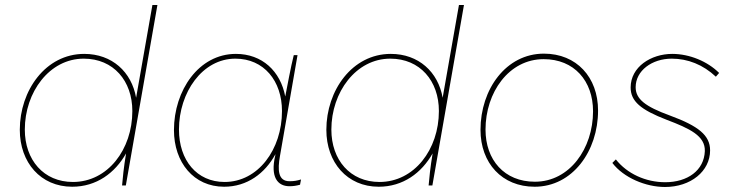

<svg xmlns="http://www.w3.org/2000/svg" viewBox="-20 -740 2922 766"><path d="M467 0H482L608 -720H588L523 -350C505 -453 427 -525 316 -525C162 -525 59 -379 59 -222C59 -92 142 5 268 5C365 5 439 -50 483 -128C474 -75 469 -25 467 0ZM314 -506C433 -506 508 -417 508 -297C508 -144 410 -14 271 -14C154 -14 79 -102 79 -223C79 -372 177 -506 314 -506Z M1135 3C1150 3 1162 1 1177 -3L1181 -24C1164 -19 1153 -17 1135 -17C1089 -17 1087 -62 1097 -118L1167 -520H1152C1140 -473 1125 -390 1118 -355C1099 -456 1026 -525 921 -525C773 -525 674 -379 674 -221C674 -92 753 5 874 5C966 5 1037 -48 1079 -125L1078 -119C1058 -34 1087 3 1135 3ZM919 -506C1033 -506 1105 -417 1105 -297C1105 -144 1010 -14 876 -14C765 -14 694 -101 694 -223C694 -371 787 -506 919 -506Z M1690 0H1705L1831 -720H1811L1746 -350C1728 -453 1650 -525 1539 -525C1385 -525 1282 -379 1282 -222C1282 -92 1365 5 1491 5C1588 5 1662 -50 1706 -128C1697 -75 1692 -25 1690 0ZM1537 -506C1656 -506 1731 -417 1731 -297C1731 -144 1633 -14 1494 -14C1377 -14 1302 -102 1302 -223C1302 -372 1400 -506 1537 -506Z M2113 5C2264 5 2366 -137 2366 -299C2366 -432 2280 -526 2150 -526C1999 -526 1897 -384 1897 -222C1897 -89 1983 5 2113 5ZM2114 -15C1992 -15 1917 -102 1917 -223C1917 -371 2010 -504 2149 -504C2271 -504 2346 -417 2346 -296C2346 -148 2253 -15 2114 -15Z M2633 6C2736 6 2813 -57 2813 -140C2813 -200 2767 -237 2653 -279C2554 -315 2516 -345 2516 -392C2516 -458 2581 -506 2660 -506C2724 -506 2785 -482 2836 -434L2849 -449C2803 -495 2731 -525 2662 -525C2577 -525 2496 -473 2496 -391C2496 -336 2536 -302 2640 -262C2732 -227 2794 -198 2792 -137C2789 -60 2723 -13 2634 -13C2556 -13 2482 -47 2437 -104L2423 -90C2468 -31 2556 6 2633 6Z"/></svg>

Font: Fixel Text 20240404 Thin
Style: Italic
Weight: 100
Width: 4
Italic angle: -10°
Designer: AlfaBravo + MacPaw
Foundry: Kyrylo Tkachov, Marchela Mozhyna, Serhii Makarenko, Maria Weinstein, Zakhar Kryvoshyya
Version: Version 1.211;Glyphs 3.2 (3225)